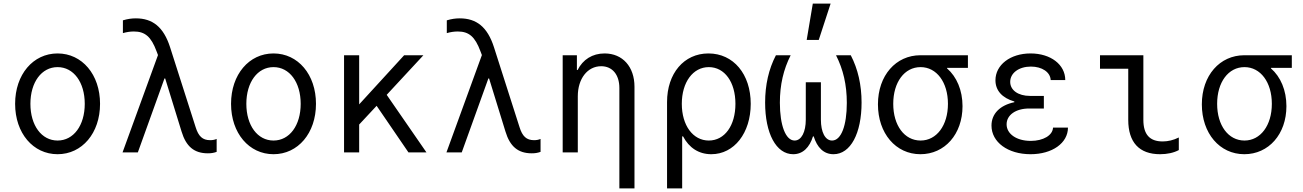

<svg xmlns="http://www.w3.org/2000/svg" viewBox="-20 -847 7240 1067"><path d="M300 10C436 10 536 -107 536 -270C536 -433 436 -550 300 -550C164 -550 64 -433 64 -270C64 -107 164 10 300 10ZM300 -66C211 -66 149 -150 149 -270C149 -390 211 -474 300 -474C389 -474 451 -390 451 -270C451 -150 389 -66 300 -66Z M661 0H746L894 -411H898L989 -116C1014 -33 1059 5 1135 5C1153 5 1167 3 1184 -3V-75C1173 -70 1161 -68 1148 -68C1106 -68 1083 -89 1067 -141L925 -585C889 -697 828 -745 735 -745C712 -745 690 -742 663 -734V-663C684 -669 704 -672 724 -672C786 -672 820 -643 850 -562L858 -541Z M1500 10C1636 10 1736 -107 1736 -270C1736 -433 1636 -550 1500 -550C1364 -550 1264 -433 1264 -270C1264 -107 1364 10 1500 10ZM1500 -66C1411 -66 1349 -150 1349 -270C1349 -390 1411 -474 1500 -474C1589 -474 1651 -390 1651 -270C1651 -150 1589 -66 1500 -66Z M1892 0H1976V-155L2073 -259L2250 0H2350L2129 -320L2333 -540H2226L1976 -267V-540H1892Z M2461 0H2546L2694 -411H2698L2789 -116C2814 -33 2859 5 2935 5C2953 5 2967 3 2984 -3V-75C2973 -70 2961 -68 2948 -68C2906 -68 2883 -89 2867 -141L2725 -585C2689 -697 2628 -745 2535 -745C2512 -745 2490 -742 2463 -734V-663C2484 -669 2504 -672 2524 -672C2586 -672 2620 -643 2650 -562L2658 -541Z M3107 0H3191V-312C3191 -410 3245 -479 3321 -479C3383 -479 3422 -432 3422 -358V200H3506V-365C3506 -476 3440 -550 3340 -550C3272 -550 3219 -516 3190 -458H3186V-540H3107Z M3776 -89C3809 -26 3863 10 3933 10C4060 10 4152 -108 4152 -270C4152 -435 4056 -550 3917 -550C3781 -550 3687 -439 3687 -280V200H3771V-89ZM3769 -270C3769 -390 3831 -474 3919 -474C4007 -474 4067 -391 4067 -270C4067 -149 4007 -66 3919 -66C3831 -66 3769 -150 3769 -270Z M4612 10C4707 10 4768 -106 4768 -277C4768 -375 4748 -463 4708 -540H4626C4666 -461 4686 -376 4686 -275C4686 -150 4655 -66 4604 -66C4565 -66 4542 -114 4542 -182V-390H4458V-182C4458 -114 4434 -66 4396 -66C4346 -66 4314 -150 4314 -276C4314 -376 4334 -461 4374 -540H4292C4252 -463 4232 -375 4232 -277C4232 -106 4293 10 4388 10C4442 10 4479 -28 4498 -89H4502C4521 -28 4557 10 4612 10ZM4596 -827H4497L4463 -625H4530Z M5096 -66C5006 -66 4944 -150 4944 -270C4944 -390 5006 -474 5096 -474C5185 -474 5248 -390 5248 -270C5248 -150 5185 -66 5096 -66ZM5095 10C5230 10 5329 -101 5329 -257C5329 -345 5297 -420 5243 -467V-470H5359V-540H5095C4959 -540 4859 -428 4859 -267C4859 -106 4958 10 5095 10Z M5819 -402H5900C5900 -488 5819 -550 5707 -550C5594 -550 5512 -486 5512 -401C5512 -345 5548 -303 5617 -283V-279C5537 -262 5490 -215 5490 -149C5490 -57 5581 10 5707 10C5828 10 5915 -52 5915 -138H5832C5830 -95 5778 -64 5708 -64C5629 -64 5574 -103 5574 -156C5574 -208 5625 -244 5699 -244H5781V-314H5704C5638 -314 5594 -346 5594 -392C5594 -441 5642 -477 5709 -477C5771 -477 5817 -446 5819 -402Z M6334 -540H6093V-465H6250V-181C6250 -56 6311 10 6427 10C6467 10 6503 2 6531 -13V-83C6501 -68 6471 -61 6441 -61C6369 -61 6334 -100 6334 -181Z M6896 -66C6806 -66 6744 -150 6744 -270C6744 -390 6806 -474 6896 -474C6985 -474 7048 -390 7048 -270C7048 -150 6985 -66 6896 -66ZM6895 10C7030 10 7129 -101 7129 -257C7129 -345 7097 -420 7043 -467V-470H7159V-540H6895C6759 -540 6659 -428 6659 -267C6659 -106 6758 10 6895 10Z"/></svg>

Font: CommitMono
Style: 400Regular
Weight: 400
Monospace: yes
Designer: Eigil Nikolajsen
Foundry: Eigil Nikolajsen
Version: Version 1.143